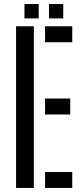

<svg xmlns="http://www.w3.org/2000/svg" viewBox="-20 -930 406 950"><path d="M59.5 0V-800H147.5V0ZM203 -721V-800H337.5V-721ZM203 -363.5V-442.5H327.5V-363.5ZM203 0V-79H337.5V0ZM222.5 -839V-910H293V-839ZM101 -839V-910H171.5V-839Z"/></svg>

Font: Big Shoulders Stencil Text Medium
Style: Regular
Weight: 500
Designer: Patric King
Foundry: XO Type Co
Version: Version 1.000